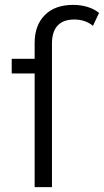

<svg xmlns="http://www.w3.org/2000/svg" viewBox="-20 -767 426 787"><path d="M386 -714 361 -661Q330 -687 284 -687Q239 -687 216 -662Q193 -637 193 -588V0H122V-466H28V-526H122V-591Q122 -663 163.5 -705Q205 -747 280 -747Q311 -747 339 -738.5Q367 -730 386 -714Z"/></svg>

Font: APTA Sans Regular
Style: Regular
Weight: 400
Version: Version 7.200